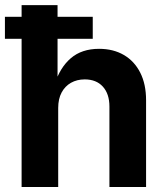

<svg xmlns="http://www.w3.org/2000/svg" viewBox="-24 -748 667 768"><path d="M208.8 -316.1V0H62.4V-727.5H206.2V-409.6H194.2Q215.7 -477.9 259.4 -515.3Q303.2 -552.7 372.3 -552.7Q429.1 -552.7 471.4 -528.1Q513.7 -503.4 537 -457.3Q560.3 -411.3 560.3 -347.2V0H413.7V-321.7Q413.7 -372.5 387.4 -401.5Q361.2 -430.4 314.9 -430.4Q284 -430.4 260 -416.9Q236 -403.3 222.4 -377.9Q208.8 -352.4 208.8 -316.1ZM-4.3 -592.7V-680.7H347V-592.7Z"/></svg>

Font: Inter Variable LoSnoCo
Style: Regular
Weight: 400
Designer: Rasmus Andersson
Foundry: rsms
Version: Version 4.000;git-a52131595; featfreeze: case,dlig,ss01,ss02